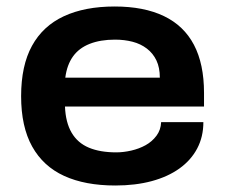

<svg xmlns="http://www.w3.org/2000/svg" viewBox="-20 -559 693 591"><path d="M335 12Q242 12 177.5 -17.5Q113 -47 79 -108Q45 -169 45 -263Q45 -357 78.5 -418Q112 -479 176.5 -509Q241 -539 333 -539Q423 -539 484.5 -509.5Q546 -480 577 -421Q608 -362 608 -273V-231H180Q182 -182 200.5 -150.5Q219 -119 253.5 -104.5Q288 -90 338 -90Q360 -90 384 -95.5Q408 -101 428 -112Q448 -123 461.5 -141Q475 -159 476 -183H606Q606 -138 587 -102Q568 -66 532.5 -40.5Q497 -15 447 -1.5Q397 12 335 12ZM181 -320H472Q472 -351 461.5 -373Q451 -395 432 -409.5Q413 -424 388 -430.5Q363 -437 334 -437Q289 -437 256 -424Q223 -411 204.5 -385Q186 -359 181 -320Z"/></svg>

Font: Archivo SemiExpanded SemiBold
Style: Regular
Weight: 600
Width: 6
Designer: Hector Gatti
Foundry: Omnibus-Type
Version: Version 2.001